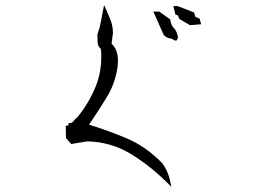

<svg xmlns="http://www.w3.org/2000/svg" viewBox="-20 -738 1040 747"><path d="M246.6 -250.5V-259.3H252Q260.7 -259.3 265.6 -266.1Q272.5 -275.9 282.2 -283.2Q326.7 -337.9 353 -403.3Q374 -455.6 374 -517.1Q374 -531.7 372.6 -547.4Q360.8 -558.1 359.9 -572.3Q358.9 -585.9 358.9 -602.5V-603.5Q367.7 -627.4 372.1 -652.1Q376.5 -676.8 384.8 -718.3Q398.4 -689 402.3 -678.7Q407.7 -666.5 409.7 -661.1Q419.4 -636.7 419.4 -609.4V-608.9L414.1 -568.4Q431.2 -551.3 436 -529.3Q439 -515.6 439 -503.7Q439 -491.7 438 -482.9Q429.2 -413.1 394 -357.4Q361.8 -305.7 326.7 -252.9Q400.9 -230 473.1 -199.7Q546.9 -168.5 610.4 -104Q634.8 -71.8 643.1 -28.3L646.5 -11.2Q631.8 -25.9 629.9 -27.8Q562.5 -94.7 486.6 -140.4Q410.6 -186 318.8 -188L256.8 -177.7L236.8 -201.2L235.8 -248.5ZM585 -692.9H599.6L642.6 -662.1Q644.5 -645.5 650.9 -635.7Q652.8 -632.3 655.8 -629.9Q668.9 -615.7 672.4 -593.8V-591.8L667.5 -580.6H659.2Q653.8 -584.5 649.7 -586.4Q645.5 -588.4 640.6 -588.9Q627.4 -590.8 616.7 -602.5L576.7 -692.9ZM669.9 -714.4H670.9L734.9 -689.5L740.7 -671.9L756.3 -666L762.7 -643.6L719.2 -640.1L678.2 -664.1L671.9 -678.2L662.6 -681.2L654.3 -714.4Z"/></svg>

Font: Bakudai
Style: Medium
Weight: 500
Version: Version 1.48